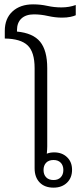

<svg xmlns="http://www.w3.org/2000/svg" viewBox="-20 -856 386 882"><path d="M226 6Q185 6 162 -18Q139 -42 139 -83V-543Q139 -617 107 -647.5Q75 -678 2 -679V-714Q2 -771 37.5 -803.5Q73 -836 132 -836Q166 -836 197.5 -829Q229 -822 262 -822Q298 -822 328 -833V-786Q320 -782 303.5 -778.5Q287 -775 265 -775Q234 -775 200.5 -782.5Q167 -790 136 -790Q99 -790 78.5 -771Q58 -752 58 -717V-711Q132 -704 164.5 -664Q197 -624 197 -543V-184Q197 -178 196.5 -168.5Q196 -159 195 -150Q210 -156 229 -156Q265 -156 288 -134Q311 -112 311 -76Q311 -39 287.5 -16.5Q264 6 226 6ZM226 -29Q247 -29 259 -41.5Q271 -54 271 -75Q271 -96 259 -108.5Q247 -121 226 -121Q204 -121 192 -108.5Q180 -96 180 -75Q180 -54 192 -41.5Q204 -29 226 -29Z"/></svg>

Font: Noto Sans Thai Looped UI Light
Style: Regular
Weight: 300
Designer: Cadson Demak Team
Foundry: Cadson Demak Co., Ltd.
Version: Version 1.000